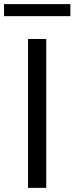

<svg xmlns="http://www.w3.org/2000/svg" viewBox="-52 -907 360 927"><path d="M171.4 0H83.3V-718.8H171.4ZM-32.5 -887.2H287.8V-829H-32.5Z"/></svg>

Font: Min Sans VF VF
Style: Regular
Weight: 400
Designer: Jinseong-Kim, NotoSansCJK, Nunito
Foundry: Jinseong-Kim
Version: Version 1.420;Glyphs 3.1.2 (3151)